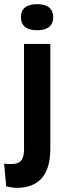

<svg xmlns="http://www.w3.org/2000/svg" viewBox="-55 -734 317 927"><path d="M26 173Q15 173 2 171Q-11 169 -25 166L-35 56Q16 63 38.5 49Q61 35 61 -15V-522H188V-16Q188 34 177 69.5Q166 105 145 128Q124 151 94 162Q64 173 26 173ZM124 -588Q86 -588 66 -604Q46 -620 46 -651Q46 -682 66 -698Q86 -714 124 -714Q163 -714 182.5 -697.5Q202 -681 202 -650Q202 -620 182 -604Q162 -588 124 -588Z"/></svg>

Font: Bricolage Grotesque 60pt SemiBold
Style: Regular
Weight: 600
Version: Version 1.001;gftools[0.9.33.dev8+g029e19f]